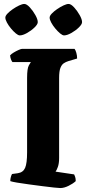

<svg xmlns="http://www.w3.org/2000/svg" viewBox="-20 -951 441 971"><path d="M285 0Q278 0 253.5 -2.5Q229 -5 195 -9.5Q161 -14 126.5 -18.5Q92 -23 66 -27.5Q40 -32 32 -35Q32 -46 35 -56.5Q38 -67 41 -71L70 -75Q97 -79 107 -102Q117 -125 117 -180V-557Q117 -605 126 -620.5Q135 -636 136 -637H43Q40 -640 36 -649.5Q32 -659 31 -671Q37 -678 49.5 -685.5Q62 -693 74.5 -698.5Q87 -704 92 -704H357Q362 -698 366 -684Q370 -670 370 -655L326 -642Q313 -638 302.5 -631Q292 -624 285.5 -607.5Q279 -591 279 -556V-152Q279 -124 272.5 -106.5Q266 -89 261 -83L355 -69Q357 -65 360 -56.5Q363 -48 363 -35Q349 -22 326.5 -11Q304 0 285 0ZM304 -772Q296 -772 284 -782Q272 -792 259.5 -807Q247 -822 239 -837Q231 -852 231 -862Q231 -871 242 -882.5Q253 -894 269 -905Q285 -916 301 -923.5Q317 -931 327 -931Q339 -931 355 -913.5Q371 -896 383 -874.5Q395 -853 395 -839Q395 -828 378.5 -812Q362 -796 340.5 -784Q319 -772 304 -772ZM80 -772Q72 -772 60 -782Q48 -792 35.5 -807Q23 -822 15 -837Q7 -852 7 -862Q7 -871 18 -882.5Q29 -894 45 -905Q61 -916 77 -923.5Q93 -931 103 -931Q115 -931 131 -913.5Q147 -896 159 -874.5Q171 -853 171 -839Q171 -828 154.5 -812Q138 -796 116.5 -784Q95 -772 80 -772Z"/></svg>

Font: Texturina 72pt Black
Style: Regular
Weight: 900
Designer: Guillermo Torres Carreño
Foundry: Omnibus-Type
Version: Version 1.002; ttfautohint (v1.8.3)